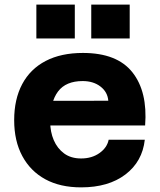

<svg xmlns="http://www.w3.org/2000/svg" viewBox="-20 -797 690 829"><path d="M330.4 12Q239.8 12 175.6 -23Q111.4 -58 76.3 -123.2Q41.2 -188.4 41.2 -278.2Q41.2 -368.8 76 -434Q110.8 -499.2 177.2 -533.8Q243.6 -568.4 338 -568.4Q485.4 -568.4 551.6 -484.9Q617.8 -401.4 606.6 -255.4H165.4L165.8 -361.6L447.6 -362Q444.6 -399.6 413.9 -423.3Q383.2 -447 337 -447Q264.6 -447 230.7 -402.2Q196.8 -357.4 196.8 -271.2Q196.8 -227.6 212.1 -191.9Q227.4 -156.2 256.8 -134.5Q286.2 -112.8 330.4 -112.8Q376.6 -112.8 409.5 -136.1Q442.4 -159.4 449.2 -193.8H605.2Q594.8 -99.4 521.6 -43.7Q448.4 12 330.4 12ZM374 -631V-777H540V-631ZM137 -631V-777H303V-631Z"/></svg>

Font: Azeret Mono Thin
Style: Regular
Weight: 100
Designer: Martin Vácha
Foundry: Displaay
Version: Version 1.002